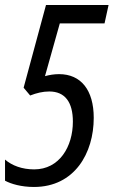

<svg xmlns="http://www.w3.org/2000/svg" viewBox="-31 -734 452 764"><path d="M104 10C266 10 342 -125 342 -265C342 -376 291 -439 204 -439C185 -439 166 -436 148 -431L207 -641H385L401 -714H152L63 -385L89 -354C115 -364 139 -370 165 -370C228 -370 259 -327 259 -250C259 -150 205 -60 105 -60C57 -60 17 -75 -11 -99V-15C13 -2 54 10 104 10Z"/></svg>

Font: Noto Sans ExtraCondensed
Style: Italic
Weight: 400
Width: 2
Italic angle: -12°
Designer: Monotype Design Team
Foundry: Monotype Imaging Inc.
Version: Version 2.013